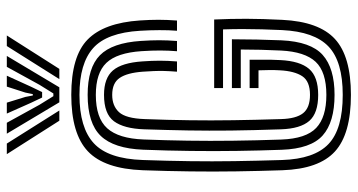

<svg xmlns="http://www.w3.org/2000/svg" viewBox="-263 -776 1049 563"><g transform="rotate(-90 261.5 -494.5)"><path d="M264.8 10Q150.2 10 98.9 -36.8Q47.5 -83.5 43.8 -191Q41.5 -259.5 40.5 -326.4Q39.5 -393.2 40.4 -461.1Q41.2 -529 43.8 -600Q48 -712.8 99.4 -761.4Q150.8 -810 264.8 -810Q378.2 -810 427.1 -762Q476 -714 483 -608.8Q485 -579.5 485 -554.4Q485 -529.2 482.8 -500H452.8Q454.8 -523.8 454.6 -551.8Q454.5 -579.8 452.8 -607.8Q447 -705.8 401.9 -745.9Q356.8 -786 264.8 -786Q168.5 -786 122.9 -743.9Q77.2 -701.8 73.8 -600Q71.2 -527 70.4 -461.9Q69.5 -396.8 70.5 -331.5Q71.5 -266.2 73.8 -192Q76.8 -97.5 120.6 -55.8Q164.5 -14 264.8 -14Q362.5 -14 406.4 -55.5Q450.2 -97 454.8 -192Q456.2 -223.2 457 -251.4Q457.8 -279.5 457.8 -307.2Q457.8 -335 456.8 -365H284.8V-391H485.8Q488 -343 487.9 -296.6Q487.8 -250.2 484.8 -191Q479.5 -83.5 428.6 -36.8Q377.8 10 264.8 10ZM264.8 -38Q184.8 -38 145.8 -72.8Q106.8 -107.5 103.8 -193.2Q101.5 -256.8 100.5 -323.6Q99.5 -390.5 100.4 -459.8Q101.2 -529 104 -599Q107.5 -685.2 144.5 -723.6Q181.5 -762 264.8 -762Q344.5 -762 381 -726Q417.5 -690 423 -605.8Q425 -575.8 425 -552.1Q425 -528.5 422.8 -500H392.8Q394.8 -524.5 394.9 -548.8Q395 -573 393 -603.8Q388.2 -676.2 358.6 -707.1Q329 -738 264.8 -738Q196.8 -738 166.8 -704.6Q136.8 -671.2 134 -598Q131.5 -533.5 130.5 -468.4Q129.5 -403.2 130.4 -335.4Q131.2 -267.5 133.8 -194Q136.5 -121.5 167.9 -91.8Q199.2 -62 264.8 -62Q332.2 -62 361.8 -93.5Q391.2 -125 394.8 -195Q396.2 -223.5 397 -254Q397.8 -284.5 397.8 -313H284.8V-339H427.8Q427.8 -305.5 427 -265.4Q426.2 -225.2 424.8 -194Q420.8 -107.5 381.9 -72.8Q343 -38 264.8 -38ZM264.8 -86Q211.2 -86 188.5 -112Q165.8 -138 163.8 -195Q161 -278 160.2 -342.4Q159.5 -406.8 160.5 -466.8Q161.5 -526.8 163.8 -596Q165.8 -655.5 187.4 -684.8Q209 -714 264.8 -714Q314 -714 336.5 -687.8Q359 -661.5 363 -601.2Q365 -573.8 365 -550.4Q365 -527 362.8 -500H332.8Q334.5 -522.2 334.9 -538.1Q335.2 -554 334.6 -568.4Q334 -582.8 332.8 -600.2Q329.5 -645.8 314.6 -667.9Q299.8 -690 264.8 -690Q232.5 -690 214.1 -670Q195.8 -650 193.8 -594.8Q191.2 -526.8 190.4 -463.5Q189.5 -400.2 190.5 -334.9Q191.5 -269.5 193.8 -195Q195 -150.8 211 -130.4Q227 -110 264.8 -110Q304.5 -110 319.5 -132.6Q334.5 -155.2 336.8 -198Q337.8 -212.8 337.5 -232Q337.2 -251.2 336.8 -261H284.8V-287H367.8Q368.2 -240.5 367.8 -223.4Q367.2 -206.2 366.8 -197Q364 -139.5 341.1 -112.8Q318.2 -86 264.8 -86ZM91 -999H122L219 -845H189ZM151 -999H183L235.8 -903.2L261 -862.5H269L294.2 -903L347 -999H379L287 -845H243ZM210 -999H242L258.8 -944.5L263 -922.8H267L271.5 -944.5L289 -999H321L288.8 -928.2L273 -895.5H257L241.5 -928.2ZM408 -999H439L341 -845H311Z"/></g></svg>

Font: Big Shoulders Inline Text Thin Black
Style: Regular
Weight: 900
Version: Version 2.002